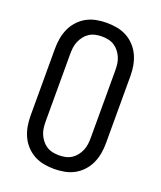

<svg xmlns="http://www.w3.org/2000/svg" viewBox="-139 -831 778 928"><g transform="rotate(20 250.0 -367.5)"><path d="M250 8Q223 8 196.5 3Q170 -2 147 -14.5Q124 -27 105.5 -47Q87 -67 76 -91.5Q65 -116 60.5 -142Q56 -168 56 -195V-540Q56 -567 60.5 -593Q65 -619 76 -643.5Q87 -668 105.5 -688Q124 -708 147 -720.5Q170 -733 196.5 -738Q223 -743 250 -743Q277 -743 303.5 -738Q330 -733 353 -720.5Q376 -708 394.5 -688Q413 -668 424 -643.5Q435 -619 439.5 -593Q444 -567 444 -540V-195Q444 -168 439.5 -142Q435 -116 424 -91.5Q413 -67 394.5 -47Q376 -27 353 -14.5Q330 -2 303.5 3Q277 8 250 8ZM250 -62Q267 -62 283.5 -65.5Q300 -69 314 -78Q328 -87 338.5 -100.5Q349 -114 355.5 -129.5Q362 -145 364 -161.5Q366 -178 366 -195V-540Q366 -557 364 -573.5Q362 -590 355.5 -605.5Q349 -621 338.5 -634.5Q328 -648 314 -657Q300 -666 283.5 -669.5Q267 -673 250 -673Q233 -673 216.5 -669.5Q200 -666 186 -657Q172 -648 161.5 -634.5Q151 -621 144.5 -605.5Q138 -590 136 -573.5Q134 -557 134 -540V-195Q134 -178 136 -161.5Q138 -145 144.5 -129.5Q151 -114 161.5 -100.5Q172 -87 186 -78Q200 -69 216.5 -65.5Q233 -62 250 -62Z"/></g></svg>

Font: Iosevka Fuck
Style: Regular
Weight: 400
Monospace: yes
Designer: Belleve Invis
Foundry: Belleve Invis
Version: Version 28.0.7; ttfautohint (v1.8.3)